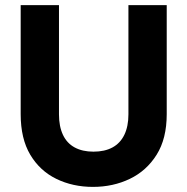

<svg xmlns="http://www.w3.org/2000/svg" viewBox="-20 -720 733 752"><path d="M344 12Q265 12 200.5 -19.5Q136 -51 98.5 -114Q61 -177 61 -273V-700H211V-272Q211 -225 226.5 -192Q242 -159 272.5 -142.5Q303 -126 346 -126Q390 -126 420.5 -142.5Q451 -159 467 -192Q483 -225 483 -272V-700H633V-273Q633 -177 593.5 -114Q554 -51 488.5 -19.5Q423 12 344 12Z"/></svg>

Font: DM Sans 12pt Black
Style: Regular
Weight: 900
Version: Version 4.004;gftools[0.9.30]